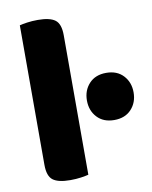

<svg xmlns="http://www.w3.org/2000/svg" viewBox="-78 -720 623 786"><g transform="rotate(-10 234.0 -326.5)"><path d="M151 8Q101 8 79 -8.5Q57 -25 57 -72V-652Q68 -655 88.5 -658Q109 -661 133 -661Q183 -661 205 -644.5Q227 -628 227 -581V-1Q216 2 195.5 5Q175 8 151 8ZM274 -301Q274 -343 300 -371Q326 -399 371 -399Q416 -399 442 -371Q468 -343 468 -301Q468 -259 442 -231Q416 -203 371 -203Q326 -203 300 -231Q274 -259 274 -301Z"/></g></svg>

Font: Baloo Bhai 2 ExtraBold
Style: Regular
Weight: 800
Designer: Supriya Tembe, Noopur Datye and Ek Type
Foundry: Ek Type
Version: Version 1.640;PS 1.000;hotconv 16.6.51;makeotf.lib2.5.65220;